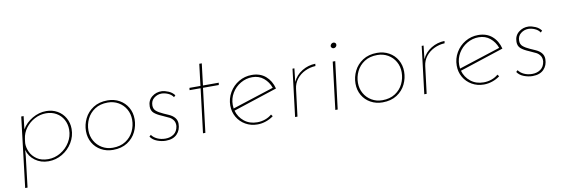

<svg xmlns="http://www.w3.org/2000/svg" viewBox="-53 -936 4424 1509"><g transform="rotate(-10 2159.0 -181.0)"><path d="M317 -386Q366 -386 405.5 -363.5Q445 -341 467.5 -301.5Q490 -262 490 -214Q490 -155 459.5 -104.5Q429 -54 378 -24Q327 6 268 6Q207 6 161.5 -27.5Q116 -61 102 -114L98 -64L69 181H50L117 -378H136L124 -274Q153 -324 206 -355Q259 -386 317 -386ZM269 -11Q321 -11 367.5 -38.5Q414 -66 442 -112Q470 -158 470 -211Q470 -256 450 -292Q430 -328 394 -348.5Q358 -369 313 -369Q265 -369 222 -346.5Q179 -324 150 -285.5Q121 -247 115 -199L112 -175Q111 -171 111 -162Q111 -130 127 -95Q143 -60 178.5 -35.5Q214 -11 269 -11Z M783 6Q731 6 688.5 -17.5Q646 -41 622 -82.5Q598 -124 598 -176Q598 -228 621.5 -276Q645 -324 692 -354.5Q739 -385 806 -385Q859 -385 901 -361.5Q943 -338 967 -296.5Q991 -255 991 -203Q991 -151 968 -103Q945 -55 898 -24.5Q851 6 783 6ZM784 -11Q845 -11 887 -38.5Q929 -66 950 -109.5Q971 -153 971 -202Q971 -248 949.5 -286Q928 -324 890 -346Q852 -368 805 -368Q744 -368 702 -340.5Q660 -313 639 -269.5Q618 -226 618 -178Q618 -132 639.5 -94Q661 -56 699 -33.5Q737 -11 784 -11Z M1204 7Q1171 7 1136 -6Q1101 -19 1082 -47L1095 -59Q1110 -37 1139 -23.5Q1168 -10 1204 -10Q1243 -10 1271 -30Q1299 -50 1305 -92Q1307 -120 1294.5 -138Q1282 -156 1264 -165.5Q1246 -175 1209 -191Q1168 -208 1146.5 -227Q1125 -246 1125 -279Q1125 -328 1159.5 -356Q1194 -384 1240 -382Q1265 -380 1293 -368Q1321 -356 1339 -332L1326 -319Q1312 -341 1285 -352.5Q1258 -364 1234 -364Q1201 -364 1174 -343Q1147 -322 1147 -284Q1147 -256 1166 -239.5Q1185 -223 1221 -207Q1227 -204 1259.5 -190Q1292 -176 1308.5 -155.5Q1325 -135 1325 -108Q1325 -57 1293.5 -25Q1262 7 1204 7Z M1587 -543 1566 -370H1692L1689 -352H1563L1520 0H1501L1544 -352H1456L1458 -370H1546L1567 -543Z M1937 -11Q1969 -11 1999.5 -21.5Q2030 -32 2053 -52L2064 -37Q2037 -17 2003.5 -5.5Q1970 6 1936 6Q1883 6 1840.5 -18.5Q1798 -43 1774 -84.5Q1750 -126 1750 -177Q1750 -233 1778 -281Q1806 -329 1853.5 -357Q1901 -385 1957 -385Q2024 -385 2067.5 -347.5Q2111 -310 2127 -247L1776 -132Q1791 -79 1833.5 -45Q1876 -11 1937 -11ZM1958 -367Q1908 -367 1864.5 -341.5Q1821 -316 1795.5 -273Q1770 -230 1770 -179Q1770 -170 1772 -150L2103 -257Q2086 -305 2048.5 -336Q2011 -367 1958 -367Z M2285 -271Q2308 -323 2358 -353.5Q2408 -384 2465 -385L2463 -367Q2419 -365 2379 -346Q2339 -327 2313 -293.5Q2287 -260 2282 -218L2255 0H2236L2282 -378H2297Z M2623 -378 2576 0H2557L2603 -378ZM2608 -500Q2609 -510 2616.5 -517Q2624 -524 2634 -524Q2642 -524 2648.5 -518Q2655 -512 2654 -504Q2654 -494 2646.5 -487Q2639 -480 2629 -480Q2620 -480 2614 -486.5Q2608 -493 2608 -500Z M2934 6Q2882 6 2839.5 -17.5Q2797 -41 2773 -82.5Q2749 -124 2749 -176Q2749 -228 2772.5 -276Q2796 -324 2843 -354.5Q2890 -385 2957 -385Q3010 -385 3052 -361.5Q3094 -338 3118 -296.5Q3142 -255 3142 -203Q3142 -151 3119 -103Q3096 -55 3049 -24.5Q3002 6 2934 6ZM2935 -11Q2996 -11 3038 -38.5Q3080 -66 3101 -109.5Q3122 -153 3122 -202Q3122 -248 3100.5 -286Q3079 -324 3041 -346Q3003 -368 2956 -368Q2895 -368 2853 -340.5Q2811 -313 2790 -269.5Q2769 -226 2769 -178Q2769 -132 2790.5 -94Q2812 -56 2850 -33.5Q2888 -11 2935 -11Z M3316 -271Q3339 -323 3389 -353.5Q3439 -384 3496 -385L3494 -367Q3450 -365 3410 -346Q3370 -327 3344 -293.5Q3318 -260 3313 -218L3286 0H3267L3313 -378H3328Z M3744 -11Q3776 -11 3806.5 -21.5Q3837 -32 3860 -52L3871 -37Q3844 -17 3810.5 -5.5Q3777 6 3743 6Q3690 6 3647.5 -18.5Q3605 -43 3581 -84.5Q3557 -126 3557 -177Q3557 -233 3585 -281Q3613 -329 3660.5 -357Q3708 -385 3764 -385Q3831 -385 3874.5 -347.5Q3918 -310 3934 -247L3583 -132Q3598 -79 3640.5 -45Q3683 -11 3744 -11ZM3765 -367Q3715 -367 3671.5 -341.5Q3628 -316 3602.5 -273Q3577 -230 3577 -179Q3577 -170 3579 -150L3910 -257Q3893 -305 3855.5 -336Q3818 -367 3765 -367Z M4131 7Q4098 7 4063 -6Q4028 -19 4009 -47L4022 -59Q4037 -37 4066 -23.5Q4095 -10 4131 -10Q4170 -10 4198 -30Q4226 -50 4232 -92Q4234 -120 4221.5 -138Q4209 -156 4191 -165.5Q4173 -175 4136 -191Q4095 -208 4073.5 -227Q4052 -246 4052 -279Q4052 -328 4086.5 -356Q4121 -384 4167 -382Q4192 -380 4220 -368Q4248 -356 4266 -332L4253 -319Q4239 -341 4212 -352.5Q4185 -364 4161 -364Q4128 -364 4101 -343Q4074 -322 4074 -284Q4074 -256 4093 -239.5Q4112 -223 4148 -207Q4154 -204 4186.5 -190Q4219 -176 4235.5 -155.5Q4252 -135 4252 -108Q4252 -57 4220.5 -25Q4189 7 4131 7Z"/></g></svg>

Font: Josefin Sans Thin
Style: Italic
Weight: 200
Italic angle: -7°
Designer: Santiago Orozco
Foundry: Typemade
Version: Version 2.000